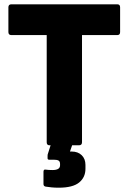

<svg xmlns="http://www.w3.org/2000/svg" viewBox="-20 -675 597 892"><path d="M210 0Q197 0 197 -14V-512H33Q19 -512 19 -526V-641Q19 -655 33 -655H525Q538 -655 538 -641V-526Q538 -512 525 -512H361V-14Q361 0 347 0ZM253 197Q234 197 219.5 195.5Q205 194 192 192Q182 190 182 180V123Q182 111 192 113Q206 115 224 115Q259 115 259 93V87Q259 75 252 71Q245 67 230 67H208Q201 67 201 60Q201 56 201 49Q201 42 203 38L229 -44Q231 -52 241 -52H323Q334 -52 329 -40L305 29H313Q342 29 359.5 46Q377 63 377 91V109Q377 149 347.5 173Q318 197 253 197Z"/></svg>

Font: Sofia Sans Black
Style: Regular
Weight: 900
Designer: Botio Nikoltchev, Ani Petrova
Foundry: lettersoup
Version: Version 4.100; ttfautohint (v1.8.3)